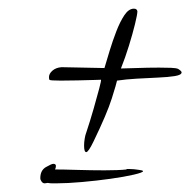

<svg xmlns="http://www.w3.org/2000/svg" viewBox="-20 -441 439 443"><path d="M179 -90Q174 -90 174 -105Q174 -113 175.5 -121.5Q177 -130 178 -132Q188 -162 196 -190Q204 -218 209 -237Q214 -256 213 -257Q213 -257 197 -256.5Q181 -256 159 -255.5Q137 -255 120 -255Q95 -255 94 -257Q93 -259 93 -263Q93 -271 101 -278Q109 -285 122 -286L221 -284Q226 -301 233 -324Q240 -347 248.5 -369Q257 -391 267 -406Q277 -421 289 -421Q296 -421 297 -415Q297 -408 291.5 -385.5Q286 -363 277.5 -335.5Q269 -308 259 -283Q267 -283 294 -284Q321 -285 347 -285Q363 -285 375 -284.5Q387 -284 391 -282Q399 -277 399 -274Q399 -268 383.5 -265.5Q368 -263 344.5 -262Q321 -261 295.5 -259.5Q270 -258 250 -255Q249 -249 238 -214Q227 -179 196 -115Q184 -90 179 -90ZM83 -18Q79 -18 76 -22Q73 -26 73 -30Q73 -48 86 -55.5Q99 -63 103 -63Q109 -63 109 -58Q109 -54 107 -50Q125 -50 157.5 -49Q190 -48 221 -48Q236 -48 249.5 -48.5Q263 -49 272 -50V-51H280Q285 -51 289.5 -50.5Q294 -50 301 -49Q310 -48 310 -46Q310 -43 288.5 -38Q267 -33 235 -28.5Q203 -24 169 -21Q135 -18 111 -18Q105 -18 100 -18Q95 -18 90 -19Q89 -19 87 -18.5Q85 -18 83 -18Z"/></svg>

Font: Bilbo
Style: Regular
Weight: 400
Designer: Robert E. Leuschke
Foundry: Robert E. Leuschke
Version: Version 1.100